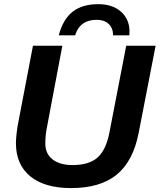

<svg xmlns="http://www.w3.org/2000/svg" viewBox="-20 -912 783 941"><path d="M328.1 9.8Q199.2 9.8 128.7 -47.6Q58.1 -105 58.1 -210.4Q58.1 -231.9 61.8 -262Q65.4 -292 69.3 -310.1L141.6 -688H285.6L210.9 -292.5Q202.1 -250 202.1 -208.5Q202.1 -158.2 237.8 -130.6Q273.4 -103 335.9 -103Q416.5 -103 458.3 -140.1Q500 -177.2 516.6 -264.2L598.6 -688H742.7L659.2 -258.8Q632.3 -121.6 551.8 -55.9Q471.2 9.8 328.1 9.8ZM461.9 -891.6Q531.7 -891.6 573.2 -854.5Q614.7 -817.4 614.7 -757.3L613.8 -738.8H534.2Q534.2 -774.4 512.5 -794.7Q490.7 -814.9 454.1 -814.9Q371.6 -814.9 348.1 -738.8H268.1Q288.6 -817.4 335.9 -854.5Q383.3 -891.6 461.9 -891.6Z"/></svg>

Font: Arimo
Style: Bold Italic
Weight: 700
Italic angle: -12°
Designer: Steve Matteson
Foundry: Monotype Imaging Inc.
Version: Version 1.33